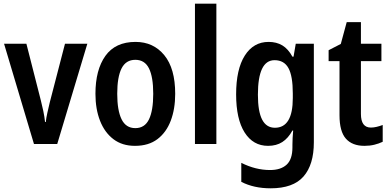

<svg xmlns="http://www.w3.org/2000/svg" viewBox="-20 -780 2111 1040"><path d="M164 0 2 -543H123L201 -237Q208 -210 214.5 -179Q221 -148 224 -119H228Q230 -140 236.5 -169Q243 -198 250 -227L332 -543H453L290 0Z M929 -272Q929 -190 905 -126.5Q881 -63 833 -26.5Q785 10 711 10Q642 10 594.5 -26Q547 -62 522 -125.5Q497 -189 497 -272Q497 -402 551 -477.5Q605 -553 714 -553Q811 -553 870 -481Q929 -409 929 -272ZM615 -272Q615 -182 638.5 -134Q662 -86 713 -86Q764 -86 787 -133.5Q810 -181 810 -272Q810 -363 787 -409.5Q764 -456 713 -456Q662 -456 638.5 -409.5Q615 -363 615 -272Z M1152 0H1036V-760H1152Z M1435 -553Q1478 -553 1509.5 -534Q1541 -515 1564 -473H1570L1582 -543H1680V-9Q1680 112 1624 176Q1568 240 1446 240Q1355 240 1287 205V102Q1364 141 1443 141Q1501 141 1532.5 112Q1564 83 1564 18V4Q1564 -11 1565 -32.5Q1566 -54 1568 -73H1564Q1541 -31 1509 -10.5Q1477 10 1432 10Q1351 10 1305 -62.5Q1259 -135 1259 -269Q1259 -405 1306 -479Q1353 -553 1435 -553ZM1467 -454Q1377 -454 1377 -267Q1377 -176 1400 -132Q1423 -88 1469 -88Q1566 -88 1566 -249V-274Q1566 -368 1542.5 -411Q1519 -454 1467 -454Z M1989 -89Q2004 -89 2020.5 -93Q2037 -97 2053 -103V-12Q2032 -2 2007.5 4Q1983 10 1954 10Q1888 10 1853.5 -29Q1819 -68 1819 -156V-449H1760V-508L1826 -542L1858 -660H1935V-543H2046V-449H1935V-163Q1935 -89 1989 -89Z"/></svg>

Font: Noto Sans Myanmar UI Condensed SemiBold
Style: Regular
Weight: 600
Width: 3
Designer: Monotype Design Team
Foundry: Monotype Imaging Inc.
Version: Version 2.103; ttfautohint (v1.8.4.7-5d5b)